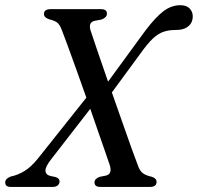

<svg xmlns="http://www.w3.org/2000/svg" viewBox="-40 -736 778 756"><path d="M316.5 -616.5Q323 -596 342.2 -540Q361.5 -484 385.5 -414.5L532 -615Q573 -669 604 -692.2Q635 -715.5 670 -715.5Q694.5 -715.5 706.8 -702.5Q719 -689.5 719 -671.5Q719 -648.5 704 -634.5Q689 -620.5 664 -618.5Q650.5 -617.5 639.8 -617.5Q629 -617.5 615 -614Q593.5 -609.5 573.2 -594Q553 -578.5 526 -543L400.5 -372Q421 -313.5 441 -256.8Q461 -200 477.2 -154.2Q493.5 -108.5 503 -84.5Q510.5 -63 522.5 -54Q534.5 -45 557.5 -40Q576.5 -34 576.5 -20Q576.5 0 550.5 0H356.5Q342.5 0 337.2 -5Q332 -10 332 -18Q332.5 -33 353.5 -40L377 -44.5Q404 -51 391.5 -88Q387 -102 375.5 -134.5Q364 -167 348.5 -212Q333 -257 315.5 -307.5L161.5 -109Q138 -79 139 -63.2Q140 -47.5 159 -43L178.5 -39Q194.5 -34 194.5 -21.5Q194.5 -12 187.2 -6Q180 0 168.5 0H2Q-19.5 0 -19.5 -18Q-19 -33 2.5 -41Q30 -46.5 56.2 -62.5Q82.5 -78.5 109.5 -112L300 -351.5Q280 -408.5 260.5 -462.5Q241 -516.5 225.8 -558.2Q210.5 -600 202.5 -620Q195 -639.5 185 -647.2Q175 -655 153.5 -660Q133 -667 133 -681Q133.5 -700 159.5 -700H357.5Q381.5 -700 381 -682Q381 -667 359.5 -659L332.5 -654Q307 -648 316.5 -616.5Z"/></svg>

Font: Fraunces 72pt Soft
Style: Italic
Weight: 400
Italic angle: -16°
Version: Version 1.000;[b76b70a41]